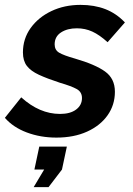

<svg xmlns="http://www.w3.org/2000/svg" viewBox="-45 -554 545 787"><path d="M186 10Q121 10 65 -11Q9 -32 -25 -71L42 -155Q117 -87 201 -87Q243 -87 267 -105Q291 -123 291 -152Q291 -177 269.5 -189Q248 -201 200 -215Q148 -232 114.5 -247.5Q81 -263 65 -284Q49 -305 49 -339Q49 -395 80.5 -439Q112 -483 165.5 -508.5Q219 -534 285 -534Q342 -534 387 -516.5Q432 -499 467 -462L396 -381Q363 -411 333.5 -424.5Q304 -438 270 -438Q231 -438 205 -421Q179 -404 179 -372Q179 -349 197.5 -338Q216 -327 262 -314Q345 -290 385.5 -261Q426 -232 426 -178Q426 -124 396 -81.5Q366 -39 312 -14.5Q258 10 186 10ZM93 213 136 141H96L116 47H229L209 141L154 213Z"/></svg>

Font: Raleway
Style: Bold Italic
Weight: 700
Italic angle: -12°
Designer: Matt McInerney, Pablo Impallari, Rodrigo Fuenzalida
Foundry: Matt McInerney, Pablo Impallari, Rodrigo Fuenzalida
Version: Version 4.101;RELEASE